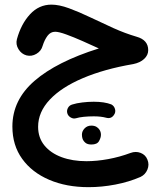

<svg xmlns="http://www.w3.org/2000/svg" viewBox="-20 -459 680 809"><path d="M196.8 -439.5Q229 -439.5 271 -424.1Q313 -408.7 360.4 -386Q407.7 -363.3 457.5 -340.8Q507.3 -318.4 555.7 -304.2Q604.5 -290.5 604.5 -247.6Q604.5 -226.6 587.4 -210.7Q570.3 -194.8 541.5 -189Q418.9 -168 328.9 -129.6Q238.8 -91.3 189.7 -39.1Q140.6 13.2 140.6 75.2Q140.6 121.1 167 153.6Q193.4 186 239.3 203.1Q285.2 220.2 344.2 220.2Q387.7 220.2 435.8 211.4Q483.9 202.6 529.8 185.5Q552.2 177.2 572.8 185.3Q593.3 193.4 601.1 213.4Q609.9 234.4 601.1 255.6Q592.3 276.9 571.8 286.6Q523.4 307.6 466.3 318.6Q409.2 329.6 353 329.6Q259.8 329.6 187.3 298.6Q114.7 267.6 73.5 210.4Q32.2 153.3 32.2 74.2Q32.2 -37.6 125.5 -118.4Q218.8 -199.2 396.5 -254.9Q364.7 -269.5 327.9 -285.9Q291 -302.2 259.5 -313.7Q228 -325.2 212.4 -325.2Q192.9 -325.2 180.2 -308.1Q167.5 -291 159.7 -266.1Q153.8 -244.1 133.5 -232.2Q113.3 -220.2 91.8 -225.6Q70.3 -231.4 57.9 -251.7Q45.4 -272 51.3 -293.9Q68.8 -357.9 106.4 -398.7Q144 -439.5 196.8 -439.5ZM263.7 18.6Q260.3 7.3 266.1 -3.9Q272 -15.1 284.2 -18.6Q302.2 -24.4 326.7 -27.3Q351.1 -30.3 375 -30.3Q420.4 -30.3 449.2 -19Q460.9 -12.7 464.6 0.5Q468.3 13.7 460.4 24.9Q448.7 43 427.2 37.1Q405.3 31.2 375 31.2Q352.5 31.2 333 33.2Q313.5 35.2 300.8 39.1Q289.1 42.5 278.1 36.1Q267.1 29.8 263.7 18.6ZM325.2 108.4Q325.2 93.8 336.4 82Q347.7 70.3 364.7 70.3Q377.4 70.3 386 75.2Q394.5 80.1 399.4 87.9Q405.3 97.2 405.3 108.9Q405.3 121.1 397.2 135.5Q389.2 149.9 365.2 149.9Q349.1 149.9 340.6 143.1Q332 136.2 328.1 126.5Q325.2 118.2 325.2 108.4Z"/></svg>

Font: Mikhak SemiBold
Style: Regular
Weight: 600
Designer: Amin Abedi
Version: Version 3.3